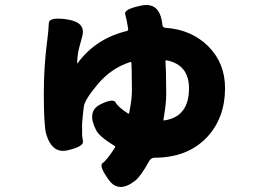

<svg xmlns="http://www.w3.org/2000/svg" viewBox="-20 -657 1040 767"><path d="M521 64Q454 117 414 61Q374 5 390 -5.5Q406 -16 439 -67Q442 -71 438 -74Q376 -112 364 -137Q326 -211 379 -239Q432 -266 442 -247.5Q452 -229 491 -204Q495 -201 496 -206Q507 -259 507 -296Q507 -337 506 -378L505 -405Q505 -410 500 -409Q424 -385 369 -319Q319 -259 315 -232Q310 -192 308 -164Q308 -159 308 -118Q308 -113 311.5 -92.5Q315 -72 252 -57Q189 -41 165 -120Q155 -152 155 -285Q155 -393 169 -498Q174 -537 175 -564Q176 -591 251 -579Q325 -567 308 -510Q307 -505 296 -465Q290 -443 288 -407Q288 -402 291 -406Q363 -503 486 -533Q493 -535 492 -542Q486 -580 480 -601Q475 -621 546 -635Q617 -649 628 -564L629 -557Q630 -547 640 -546Q745 -539 812 -472Q879 -405 879 -305Q879 -187 808 -110Q730 -27 598 -27Q583 -27 575 -12Q543 46 521 64ZM633 -180Q632 -175 637 -176Q735 -191 735 -304Q735 -398 646 -416Q641 -417 641 -412L643 -366Q644 -323 644 -280Q644 -242 633 -180Z"/></svg>

Font: Resource Han Rounded KR Heavy
Style: Regular
Weight: 900
Designer: Cyano Hao (round all glyphs); Ryoko NISHIZUKA 西塚涼子 (kana, bopomofo & ideographs); Paul D. Hunt (Latin, Greek & Cyrillic)
Foundry: Cyano Hao
Version: 0.990